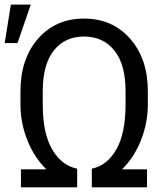

<svg xmlns="http://www.w3.org/2000/svg" viewBox="-22 -800 717 820"><path d="M160.6 -354.5Q160.6 -229.5 201.4 -160.9Q242.2 -92.3 307.6 -79.6V0H67.4V-76.7H176.3Q125 -126 95.2 -200.2Q65.4 -274.4 65.4 -354.5V-410.2Q65.4 -548.8 140.6 -634.8Q215.8 -720.7 336.4 -720.7Q458 -720.7 533.7 -634.8Q609.4 -548.8 609.4 -410.2V-354.5Q609.4 -274.4 579.6 -200.2Q549.8 -126 499 -76.7H606V0H370.1V-79.6Q435.1 -92.8 474.6 -161.4Q514.2 -230 514.2 -354.5V-411.1Q514.2 -524.9 466.3 -584.5Q418.5 -644 336.4 -644Q255.4 -644 208 -584.5Q160.6 -524.9 160.6 -411.1ZM-2 -616.2 24.4 -780.3H109.4L52.7 -616.2Z"/></svg>

Font: Roboto21382017
Style: Regular
Weight: 400
Designer: Christian Robertson
Foundry: Google
Version: Version 2.138; 2017